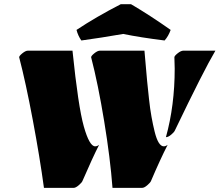

<svg xmlns="http://www.w3.org/2000/svg" viewBox="-20 -910 1063 930"><path d="M464.4 -664.6H679.7Q681.6 -645.5 685.3 -600.6Q689 -555.7 692.6 -517.8Q696.3 -480 701.7 -430.9Q707 -381.8 713.9 -344Q720.7 -306.2 729 -272.5Q746.6 -201.2 773.4 -201.2Q782.2 -201.2 792 -208.5Q755.4 -136.7 710.9 -32.2Q707.5 -24.9 693.1 -12.5Q678.7 0 668 0H524.9Q514.2 -142.6 484.6 -322.8Q455.1 -502.9 421.4 -632.8Q421.4 -639.2 437 -651.9Q452.6 -664.6 464.4 -664.6ZM826.2 -577.1 824.7 -632.8Q824.7 -639.2 840.6 -651.9Q856.4 -664.6 868.2 -664.6H1023.4Q966.8 -569.3 826.7 -277.3Q823.2 -269.5 809.1 -257.6Q794.9 -245.6 783.7 -245.6Q826.2 -398.9 826.2 -577.1ZM115.2 -664.6H331.1Q358.9 -393.6 386 -297.4Q413.1 -201.2 440.9 -201.2Q450.7 -201.2 460 -208.5Q428.7 -147 378.9 -32.2Q375.5 -24.9 361.1 -12.5Q346.7 0 336.4 0H192.9Q172.9 -147.5 138.9 -328.4Q105 -509.3 72.8 -632.8Q72.8 -639.2 88.4 -651.9Q104 -664.6 115.2 -664.6ZM374 -713.9Q357.9 -736.8 350.6 -765.1Q445.3 -828.1 564.9 -889.6H614.7Q705.6 -836.4 806.6 -765.1Q795.9 -734.9 777.3 -713.9Q659.7 -728.5 576.7 -745.6Q467.8 -726.6 374 -713.9Z"/></svg>

Font: Emblema One
Style: Regular
Weight: 400
Designer: Riccardo De Franceschi
Foundry: Riccardo De Franceschi
Version: Version 1.003